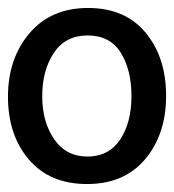

<svg xmlns="http://www.w3.org/2000/svg" viewBox="-21 -848 437 482"><path d="M199 -759Q143 -759 114 -715Q85 -671 85 -606.5Q85 -542 115 -498.5Q145 -455 198.5 -455Q252 -455 280.5 -497.5Q309 -540 309 -606.5Q309 -673 282 -716Q255 -759 199 -759ZM200 -828Q293 -828 344.5 -766Q396 -704 396 -607.5Q396 -511 343.5 -448.5Q291 -386 197.5 -386Q104 -386 51.5 -447.5Q-1 -509 -1 -605Q-1 -701 53 -764.5Q107 -828 200 -828Z"/></svg>

Font: Hind Jalandhar Medium
Style: Regular
Weight: 500
Designer: Namrata Goyal
Foundry: Indian Type Foundry
Version: Version 0.702;PS 1.0;hotconv 1.0.81;makeotf.lib2.5.63406